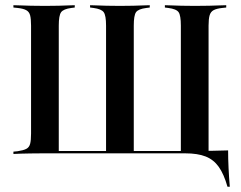

<svg xmlns="http://www.w3.org/2000/svg" viewBox="-20 -591 926 737"><path d="M142.7 -2.4Q119.4 -2.4 98 -2Q76.6 -1.6 60.1 -1.2Q43.5 -0.8 31.5 0V-8.9L47.6 -10.5Q69.4 -13.7 80.6 -19.4Q91.9 -25 95.6 -38.7Q99.2 -52.4 99.2 -78.2V-492.7Q99.2 -518.5 95.6 -532.3Q91.9 -546 80.6 -552Q69.4 -558.1 47.6 -560.5L31.5 -562.1V-571Q43.5 -571 60.1 -570.2Q76.6 -569.4 98 -569Q119.4 -568.5 142.7 -568.5H152.4H162.1Q185.5 -568.5 205.2 -569Q225 -569.4 240.7 -570.2Q256.5 -571 266.9 -571V-562.1L254 -560.5Q223.4 -556.5 214.5 -544Q205.6 -531.5 205.6 -492.7V-10.5L204 -11.3H675.8L674.2 -10.5V-492.7Q674.2 -531.5 665.7 -544Q657.3 -556.5 625.8 -560.5L612.9 -562.1V-571Q624.2 -571 639.9 -570.2Q655.6 -569.4 675.8 -569Q696 -568.5 718.5 -568.5H727.4H737.9Q762.1 -568.5 783.1 -569Q804 -569.4 820.6 -570.2Q837.1 -571 848.4 -571V-562.1L833.1 -560.5Q811.3 -558.1 800 -552Q788.7 -546 784.7 -532.3Q780.6 -518.5 780.6 -492.7V-2.4H153.2ZM387.1 -3.2V-492.7Q387.1 -531.5 378.2 -544Q369.4 -556.5 338.7 -560.5L325.8 -562.1V-571Q336.3 -571 352 -570.2Q367.7 -569.4 388.3 -569Q408.9 -568.5 431.5 -568.5H439.5H449.2Q472.6 -568.5 492.3 -569Q512.1 -569.4 528.2 -570.2Q544.4 -571 554.8 -571V-562.1L541.9 -560.5Q510.5 -556.5 502 -544Q493.5 -531.5 493.5 -492.7V-3.2ZM650.8 -2.4 660.5 -11.3H693.5Q751.6 -11.3 790.3 -12.1Q829 -12.9 855.6 -13.7Q855.6 18.5 857.3 53.2Q858.9 87.9 862.1 125.8H853.2Q839.5 77.4 819.8 49.6Q800 21.8 769.4 9.7Q738.7 -2.4 691.1 -2.4Z"/></svg>

Font: Playfair 144pt SemiCondensed SemiBold
Style: Regular
Weight: 600
Width: 4
Designer: Claus Eggers Sørensen
Foundry: Claus Eggers Sørensen
Version: Version 2.203